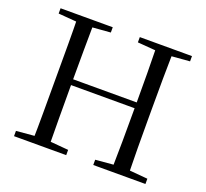

<svg xmlns="http://www.w3.org/2000/svg" viewBox="-124 -878 1102 1027"><g transform="rotate(20 426.5 -364.0)"><path d="M53 0V-30L190 -42H210L350 -30V0ZM155 0Q157 -84 157 -168Q157 -252 157 -337V-391Q157 -476 157 -560.5Q157 -645 155 -728H248Q247 -645 246.5 -560.5Q246 -476 246 -391V-367Q246 -260 246.5 -172Q247 -84 248 0ZM202 -361V-394H653V-361ZM504 0V-30L643 -42H664L801 -30V0ZM605 0Q607 -84 607.5 -171.5Q608 -259 608 -367V-391Q608 -476 607.5 -560.5Q607 -645 605 -728H699Q697 -645 696.5 -560.5Q696 -476 696 -391V-337Q696 -252 696.5 -168Q697 -84 699 0ZM53 -698V-728H350V-698L210 -687H190ZM504 -698V-728H801V-698L664 -687H643Z"/></g></svg>

Font: Noto Serif JP
Style: Regular
Weight: 400
Designer: Ryoko NISHIZUKA  (kana & ideographs); Frank Grießhammer (Latin, Greek & Cyrillic); Wenlong ZHANG  (bopomofo); Sandoll Co
Foundry: Adobe
Version: Version 2.003-H1;hotconv 1.1.1;makeotfexe 2.6.0